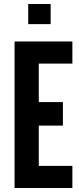

<svg xmlns="http://www.w3.org/2000/svg" viewBox="-20 -943 396 963"><path d="M53 0H343V-111H174.5V-313H295.5V-431H174.5V-624H343V-735H53ZM121.5 -822H234V-923H121.5Z"/></svg>

Font: League Gothic SemiExpanded
Style: Regular
Weight: 400
Width: 6
Designer: The League of Moveable Type
Version: Version 1.600; ttfautohint (v1.8.3)